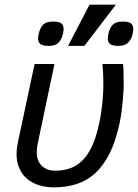

<svg xmlns="http://www.w3.org/2000/svg" viewBox="-20 -786 590 821"><path d="M127.9 -512.2H212.9L144 -185.1Q142.1 -176.3 140.9 -169.9Q139.6 -163.6 138.9 -157.7Q138.2 -151.9 137.7 -145.8Q137.2 -139.6 137.2 -131.8Q137.2 -116.2 142.3 -102.3Q147.5 -88.4 157.5 -78.1Q167.5 -67.9 182.4 -62Q197.3 -56.2 216.8 -56.2Q252 -56.2 281 -66.7Q310.1 -77.1 333.3 -100.6Q356.4 -124 373.8 -161.4Q391.1 -198.7 402.8 -252.9Q408.7 -278.3 412.4 -303.2Q416 -328.1 418.2 -349.9Q420.4 -371.6 421.1 -389.2Q421.9 -406.7 421.9 -417Q421.9 -453.6 420.7 -475.3Q419.4 -497.1 418 -512.2H505.9Q506.3 -508.8 507.1 -502.4Q507.8 -496.1 508.1 -485.6Q508.3 -475.1 508.5 -459.2Q508.8 -443.4 508.8 -420.9Q508.8 -415 508.1 -398.4Q507.3 -381.8 505.4 -359.9Q503.4 -337.9 500.2 -312.5Q497.1 -287.1 492.2 -263.2Q475.6 -183.6 448.7 -130.1Q421.9 -76.7 386 -44.4Q350.1 -12.2 305.9 1.5Q261.7 15.1 210.9 15.1Q173.8 15.1 144 5.1Q114.3 -4.9 93.5 -23.4Q72.8 -42 61.8 -68.1Q50.8 -94.2 50.8 -127Q50.8 -151.9 58.1 -185.1ZM475.6 -766.1 340.8 -589.8H271L362.8 -766.1ZM252 -661.1Q252 -656.7 251 -650.6Q250 -644.5 248.5 -638.4Q247.1 -632.3 244.9 -627Q242.7 -621.6 240.7 -618.2Q232.4 -602.5 220.2 -596.2Q208 -589.8 187 -589.8Q161.1 -589.8 151.9 -598.4Q142.6 -606.9 142.6 -622.1Q142.6 -625 143.3 -630.1Q144 -635.3 145.5 -641.1Q147 -647 148.7 -652.8Q150.4 -658.7 152.8 -663.1Q159.7 -678.7 172.1 -686.3Q184.6 -693.8 208 -693.8Q232.9 -693.8 242.4 -685.8Q252 -677.7 252 -661.1ZM549.8 -661.1Q549.8 -656.7 548.8 -650.6Q547.9 -644.5 546.4 -638.4Q544.9 -632.3 543 -627Q541 -621.6 538.6 -618.2Q529.8 -603 517.8 -596.4Q505.9 -589.8 484.9 -589.8Q459 -589.8 450 -598.4Q440.9 -606.9 440.9 -622.1Q440.9 -625 441.7 -630.1Q442.4 -635.3 443.6 -641.1Q444.8 -647 446.5 -652.8Q448.2 -658.7 450.7 -663.1Q457.5 -678.7 470 -686.3Q482.4 -693.8 505.9 -693.8Q530.8 -693.8 540.3 -685.8Q549.8 -677.7 549.8 -661.1Z"/></svg>

Font: Lorenzo Sans
Style: Italic
Weight: 400
Italic angle: -12°
Foundry: Intel Corporation
Version: Version 1.00; ttfautohint (v1.5)